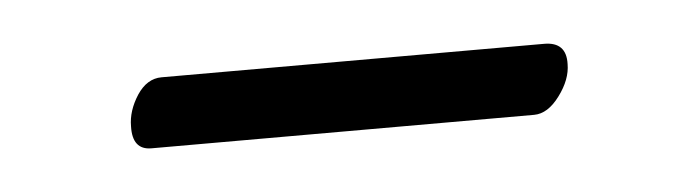

<svg xmlns="http://www.w3.org/2000/svg" viewBox="-23 -612 443 122"><g transform="rotate(-5 198.5 -551.0)"><path d="M314.9 -528.8H70.8Q58.6 -528.8 59.1 -543.9Q59.1 -553.7 65.4 -563.5Q71.8 -573.2 81.1 -573.2H325.2Q339.4 -573.2 338.9 -559.1Q338.9 -549.3 331.3 -539.1Q323.7 -528.8 314.9 -528.8Z"/></g></svg>

Font: Linux Libertine Capitals
Style: Small Caps
Weight: 400
Designer: Philipp H. Poll
Foundry: Philipp H. Poll
Version: Version 5.1.3